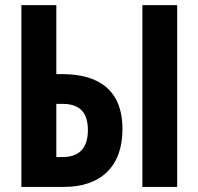

<svg xmlns="http://www.w3.org/2000/svg" viewBox="-20 -734 779 754"><path d="M64 0V-713.9H201.2V-442.9H224.1Q301.3 -442.9 354 -418.9Q406.7 -395 433.8 -347.2Q460.9 -299.3 460.9 -227.1Q460.9 -117.7 400.6 -58.8Q340.3 0 231 0ZM201.2 -117.2H226.1Q274.9 -117.2 300 -143.8Q325.2 -170.4 325.2 -223.1Q325.2 -258.3 314.2 -281Q303.2 -303.7 281.2 -314.9Q259.3 -326.2 225.1 -326.2H201.2ZM539.1 0V-713.9H675.8V0Z"/></svg>

Font: Open Sans Condensed
Style: Regular
Weight: 400
Width: 3
Designer: Monotype Design Team
Foundry: Monotype Imaging Inc.
Version: Version 3.000